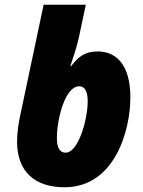

<svg xmlns="http://www.w3.org/2000/svg" viewBox="-20 -780 603 810"><path d="M252 10C465 10 530 -231 530 -369C530 -506 471 -563 392 -563C337 -563 309 -539 281 -502H277C288 -535 304 -580 314 -628L342 -760H164L67 -301C58 -261 52 -220 52 -182C52 -57 126 10 252 10ZM257 -136C233 -136 220 -155 220 -198C220 -279 255 -416 314 -416C338 -416 350 -394 350 -353C350 -274 310 -136 257 -136Z"/></svg>

Font: Noto Sans SemiCondensed Black
Style: Italic
Weight: 900
Width: 4
Italic angle: -12°
Designer: Monotype Design Team
Foundry: Monotype Imaging Inc.
Version: Version 2.013